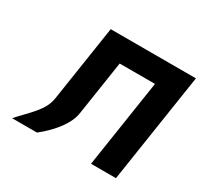

<svg xmlns="http://www.w3.org/2000/svg" viewBox="-169 -1039 1305 1253"><g transform="rotate(30 484.0 -412.5)"><path d="M326.2 -825 238.7 -253C224 -157 148.1 -99 59 0H247C349.5 -82 416.3 -172 426.7 -253L489 -660H755L654 0H842L968.2 -825Z"/></g></svg>

Font: Sztylet
Style: BdObl
Weight: 700
Foundry: Cannot Into Space Fonts, PlusOne Fonts
Version: Version 0.12